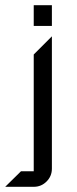

<svg xmlns="http://www.w3.org/2000/svg" viewBox="-55 -510 295 740"><path d="M145 -410H75V-490H145ZM145 140Q145 169 124.5 189.5Q104 210 75 210H-35L26 150H75V-300L145 -370Z"/></svg>

Font: Iceland
Style: Regular
Weight: 400
Designer: Cyreal (www.cyreal.org)
Foundry: Cyreal (www.cyreal.org)
Version: Version 1.001